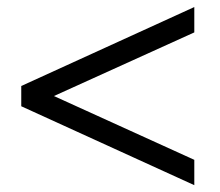

<svg xmlns="http://www.w3.org/2000/svg" viewBox="-20 -654 632 551"><path d="M537.6 -122.6 41 -349.1V-407.2L537.6 -633.8V-561L134.8 -378.4L537.6 -195.3Z"/></svg>

Font: Spartan MB Med
Style: Regular
Weight: 500
Designer: Matt Bailey, Mirko Velimirovic
Foundry: Matt Bailey
Version: Version 1.005